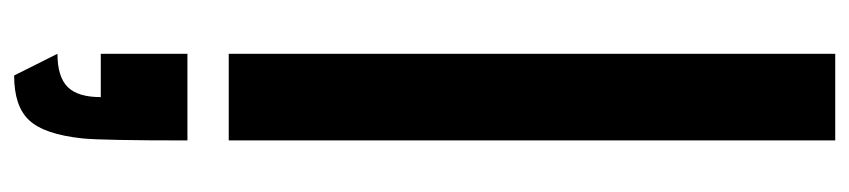

<svg xmlns="http://www.w3.org/2000/svg" viewBox="-494 -421 1225 277"><g transform="rotate(90 118.5 -282.5)"><path d="M120.1 184.6H57.6V59.6H182.6Q182.6 181.6 179.7 210.9Q173.8 266.6 153.3 288.1Q133.3 309.6 88.9 309.6L57.6 247.1Q90.8 247.1 105.5 232.4Q120.1 217.8 120.1 184.6ZM57.6 0V-875H182.6V0Z"/></g></svg>

Font: Oswald-Regular
Style: Regular
Weight: 400
Designer: vernon adams
Foundry: vernon adams
Version: Version 2.002; ttfautohint (v0.92.18-e454-dirty) -l 8 -r 50 